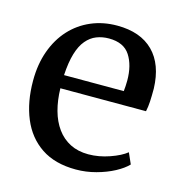

<svg xmlns="http://www.w3.org/2000/svg" viewBox="-91 -652 704 745"><g transform="rotate(15 261.0 -279.5)"><path d="M278.5 11Q194.5 11 139.2 -26Q84 -63 56.8 -128.5Q29.5 -194 29.5 -279.5Q29.5 -345.5 48.8 -399Q68 -452.5 103 -490.8Q138 -529 185.8 -549.5Q233.5 -570 290.5 -570Q384 -570 435.5 -518.5Q487 -467 490 -370.5Q490 -340.5 488.8 -318Q487.5 -295.5 483.5 -278H139.5Q140.5 -230 151.5 -189.8Q162.5 -149.5 184 -120Q205.5 -90.5 237 -74.5Q268.5 -58.5 310 -58.5Q352 -58.5 395 -73.5Q438 -88.5 460.5 -107L480 -63Q462.5 -44.5 430.8 -27.5Q399 -10.5 359.2 0.2Q319.5 11 278.5 11ZM140 -331H380Q381 -339.5 381.8 -352Q382.5 -364.5 382.5 -374Q382.5 -435 357.2 -474.2Q332 -513.5 272 -513.5Q245.5 -513.5 222.5 -504.5Q199.5 -495.5 181.8 -474.5Q164 -453.5 153.5 -418.2Q143 -383 140 -331Z"/></g></svg>

Font: Merriweather Light 18pt
Style: Regular
Weight: 400
Version: Version 2.100